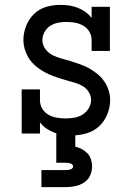

<svg xmlns="http://www.w3.org/2000/svg" viewBox="-20 -548 540 788"><path d="M274 8Q256 8 238 5.5Q220 3 203 -3.5Q186 -10 170.5 -20.5Q155 -31 144 -46V0H69V-181H144V-136Q144 -118 153.5 -102Q163 -86 179 -77Q195 -68 213 -65Q231 -62 249 -62Q267 -62 285 -65Q303 -68 318.5 -77.5Q334 -87 344 -103.5Q354 -120 354 -138Q354 -154 345 -169Q336 -184 322 -193Q308 -202 291.5 -207Q275 -212 259 -216.5Q243 -221 227 -226Q211 -231 195.5 -237Q180 -243 165 -251Q150 -259 136.5 -269Q123 -279 111.5 -291.5Q100 -304 92.5 -319Q85 -334 80.5 -350Q76 -366 76 -383Q76 -413 87 -441Q98 -469 119 -490Q140 -511 168.5 -519.5Q197 -528 227 -528Q245 -528 263 -525.5Q281 -523 298 -516.5Q315 -510 330 -499.5Q345 -489 356 -474V-520H431V-339H356V-384Q356 -402 346.5 -418Q337 -434 321 -443Q305 -452 287.5 -455Q270 -458 252 -458Q234 -458 217 -454.5Q200 -451 185.5 -441.5Q171 -432 162.5 -416Q154 -400 154 -383Q154 -363 167 -346Q180 -329 198 -320.5Q216 -312 235.5 -307Q255 -302 274 -296Q293 -290 312 -283Q331 -276 348.5 -266Q366 -256 381.5 -243Q397 -230 408.5 -213Q420 -196 426 -176.5Q432 -157 432 -137Q432 -107 420 -78Q408 -49 386 -29Q364 -9 334 -0.5Q304 8 274 8ZM150 220V150H250Q255 150 259.5 149.5Q264 149 268.5 147.5Q273 146 276.5 143Q280 140 280 135Q280 130 276.5 127Q273 124 268.5 122.5Q264 121 259.5 120.5Q255 120 250 120H211V0H289V54Q303 57 316 64Q329 71 339 81.5Q349 92 353.5 106.5Q358 121 358 135Q358 155 349.5 173Q341 191 324.5 201.5Q308 212 288.5 216Q269 220 250 220Z"/></svg>

Font: Iosevka Slab
Style: Regular
Weight: 400
Monospace: yes
Designer: Belleve Invis
Foundry: Belleve Invis
Version: Version 11.2.4; ttfautohint (v1.8.3)